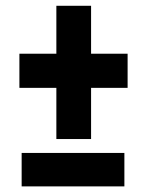

<svg xmlns="http://www.w3.org/2000/svg" viewBox="-20 -648 513 667"><path d="M412.1 -0.5H55.2V-116.7H412.1ZM296.4 -461.4H423.3V-342.8H296.4V-165H175.8V-342.8H47.4V-461.4H175.8V-627.9H296.4Z"/></svg>

Font: RobotoCondensed-Bold
Style: Bold
Weight: 700
Designer: Google
Version: Version 2.001240; 2014